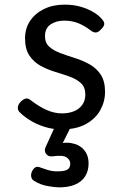

<svg xmlns="http://www.w3.org/2000/svg" viewBox="-20 -539 524 828"><path d="M246 19Q206 19 170.5 7.5Q135 -4 107.5 -21.5Q80 -39 63 -57Q56 -65 57 -77Q58 -89 71 -102Q82 -112 91 -114Q100 -116 111 -108Q147 -80 180.5 -65Q214 -50 247 -50Q276 -50 298.5 -59Q321 -68 334.5 -86.5Q348 -105 348 -131Q348 -163 329 -180.5Q310 -198 280.5 -208.5Q251 -219 218 -229Q185 -239 155.5 -255Q126 -271 107 -299Q88 -327 88 -374Q88 -416 109.5 -448.5Q131 -481 169.5 -500Q208 -519 258 -519Q297 -519 328 -510Q359 -501 382.5 -487Q406 -473 420 -456Q431 -444 429.5 -434Q428 -424 416 -413Q405 -400 394.5 -399Q384 -398 372 -407Q345 -428 317.5 -439Q290 -450 257 -450Q222 -450 198 -433.5Q174 -417 174 -383Q174 -354 192.5 -337.5Q211 -321 240.5 -310Q270 -299 303.5 -288.5Q337 -278 366.5 -261.5Q396 -245 414.5 -217Q433 -189 433 -143Q433 -101 412.5 -64Q392 -27 350.5 -4Q309 19 246 19ZM234 269Q218 269 186 263.5Q154 258 127 241Q116 234 114.5 222.5Q113 211 118 200Q125 186 134 182Q143 178 156 184Q167 188 186 194Q205 200 227 200Q258 200 270.5 192.5Q283 185 283 166Q283 151 267.5 140Q252 129 208 135Q197 136 191 134Q185 132 179 125Q174 118 173.5 111Q173 104 176 97L226 -13H296L237 105L207 89Q252 72 287 78Q322 84 342 107Q362 130 362 166Q362 198 347.5 221Q333 244 305 256.5Q277 269 234 269Z"/></svg>

Font: Playwrite IT Moderna
Style: Regular
Weight: 400
Designer: Veronika Burian, José Scaglione
Foundry: TypeTogether
Version: Version 1.002